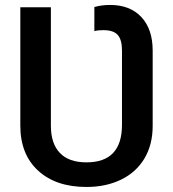

<svg xmlns="http://www.w3.org/2000/svg" viewBox="-20 -740 694 770"><path d="M326.7 9.8Q204.1 9.8 132.8 -55.7Q61.5 -121.1 61.5 -236.3V-710.9H184.1V-235.4Q184.1 -164.1 220.2 -126.5Q256.3 -88.9 326.7 -88.9Q469.2 -88.9 469.2 -239.3V-537.6Q469.2 -580.6 452.1 -599.9Q435.1 -619.1 394.5 -619.1Q372.6 -619.1 358.4 -615.2V-711.9Q388.7 -720.2 421.4 -720.2Q501.5 -720.2 546.9 -671.6Q592.3 -623 592.3 -537.1V-235.4Q592.3 -159.7 559.1 -104.2Q525.9 -48.8 465.3 -19.5Q404.8 9.8 326.7 9.8Z"/></svg>

Font: Roboto Medium
Style: Regular
Weight: 500
Designer: Google
Version: Version 2.134; 2016; ttfautohint (v1.6)